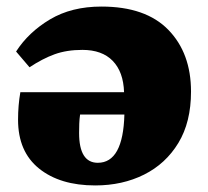

<svg xmlns="http://www.w3.org/2000/svg" viewBox="-20 -551 633 585"><path d="M270 14Q163 14 99 -37.5Q35 -89 35 -186Q35 -230 42 -270H358Q356 -332 323.5 -365.5Q291 -399 231 -399Q183 -399 146 -385.5Q109 -372 70 -346L29 -394Q67 -453 132.5 -492Q198 -531 289 -531Q424 -531 493 -460Q562 -389 562 -272Q562 -179 523.5 -115.5Q485 -52 419 -19Q353 14 270 14ZM278 -55Q355 -55 359 -202H224Q222 -188 221.5 -174Q221 -160 221 -146Q221 -55 278 -55Z"/></svg>

Font: Literata 36pt ExtraBold
Style: Regular
Weight: 800
Designer: Latin by Veronika Burian and Jose Scaglione. Greek by Irene Vlachou. Cyrillic by Vera Evstafieva.
Foundry: TypeTogether
Version: Version 3.002